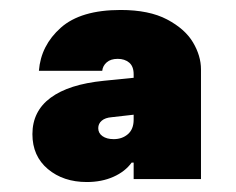

<svg xmlns="http://www.w3.org/2000/svg" viewBox="-20 -770 474 385"><path d="M383 -631V-411H248V-444H244Q231 -426 207.5 -415.5Q184 -405 154 -405Q107 -405 76 -431Q45 -457 45 -501Q45 -547 81.5 -574Q118 -601 188 -608L248 -614V-621Q248 -637 239 -644.5Q230 -652 216 -652Q202 -652 194 -645Q186 -638 185 -628H58Q62 -679 102 -714.5Q142 -750 222 -750Q279 -750 315 -731Q351 -712 367 -685Q383 -658 383 -631ZM248 -530V-540L204 -535Q191 -534 184 -528Q177 -522 177 -513Q177 -503 185.5 -497Q194 -491 208 -491Q225 -491 236.5 -501Q248 -511 248 -530Z"/></svg>

Font: Be Vietnam Black
Style: Regular
Weight: 900
Designer: Lam Bao; Tony Le; Vietanh Nguyen
Foundry: Yellow Type Foundry
Version: Version 5.000